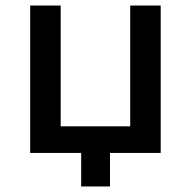

<svg xmlns="http://www.w3.org/2000/svg" viewBox="-20 -552 689 693"><path d="M450 -532V-96H199V-532H89V0H273V121H377V0H560V-532Z"/></svg>

Font: Montserrat-Alt1 SemBd
Style: Regular
Weight: 600
Designer: Differentunic
Foundry: Differentunic
Version: Version 7.222